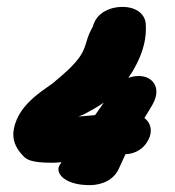

<svg xmlns="http://www.w3.org/2000/svg" viewBox="-20 -324 508 556"><path d="M255.3 9.4C242 10.4 225.3 11.9 207.3 13.5L219.7 8.5L222.2 7.5L224.4 6.3C242.7 -3.4 261.6 -13.9 280.7 -26.8ZM364.4 -118 364.8 -118.5 365.1 -119.1C378.7 -143 393.4 -172.7 399.7 -208.3C401.4 -218 402.6 -228.6 402.6 -240.3C402.6 -245.5 402.4 -250.8 401.9 -256.4C399.5 -283.4 373.9 -304 335.1 -304C325.2 -304 310 -303.2 293.1 -296C254.2 -280.2 250.2 -249 248.5 -246.2C214.8 -188.3 247.1 -176.9 140.9 -89.8C122.1 -70.2 34.2 -30.1 20 50.4C19.1 55.7 18.6 60.8 18.6 65.7C18.6 89 28.9 108.7 48.1 128.5C56.1 136.9 69 147.3 129.4 147.3C136.8 147.3 143 147.2 158.2 145.6C154.3 151.8 149.2 157.1 149.2 166.5C149.2 186.9 177.5 212.1 239.8 212.1C277.4 212.1 310.5 195.3 324 164.6L343.3 122.6C390.7 120.7 412.2 83.8 415.7 64C416.3 61.1 416.6 57.8 416.6 54.2C416.6 42.8 412.8 28.8 398.1 17.8C417.4 -14.1 428.4 -28.4 432.1 -49C432.6 -52.2 432.9 -55.4 432.9 -58.4C432.9 -84.4 413 -103.8 381.8 -103.8C373.6 -103.8 363.1 -102.8 351.6 -98.4Z"/></svg>

Font: TudorRose
Style: BoldOblique
Weight: 500
Version: Version 001.000